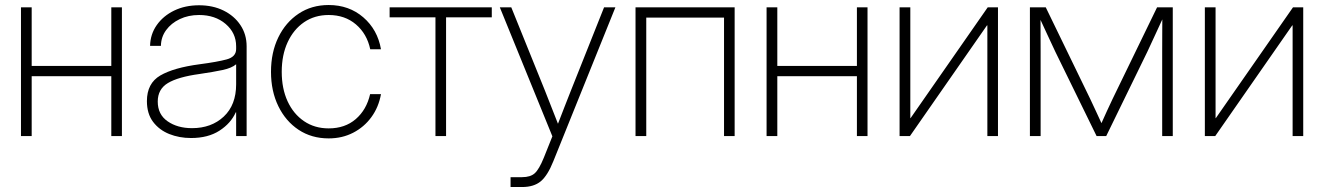

<svg xmlns="http://www.w3.org/2000/svg" viewBox="-20 -545 5304 769"><path d="M106.9 -515.6V-280.8H425.8V-515.6H468.3V0H425.8V-239.7H106.9V0H64V-515.6Z M745.1 7.8Q697.8 7.8 657.7 -8.3Q617.7 -24.4 593 -57.1Q568.4 -89.8 568.4 -140.1Q568.4 -211.4 622.1 -242.7Q675.8 -273.9 779.3 -287.6Q850.1 -296.9 887.9 -307.1Q925.8 -317.4 925.8 -348.6V-359.4Q925.8 -413.1 883.8 -449Q841.8 -484.9 777.3 -484.9Q734.4 -484.9 700 -468.5Q665.5 -452.1 645.3 -424.3Q625 -396.5 624.5 -361.3H581.1Q582 -407.7 607.9 -444.6Q633.8 -481.4 677.7 -502.7Q721.7 -523.9 777.3 -523.9Q832.5 -523.9 875.5 -502.7Q918.5 -481.4 943.1 -444.3Q967.8 -407.2 967.8 -359.4V0H925.8V-95.2H924.3Q904.8 -51.3 859.1 -21.7Q813.5 7.8 745.1 7.8ZM749 -31.7Q826.7 -31.7 876.2 -78.1Q925.8 -124.5 925.8 -207.5V-287.6Q908.2 -272.5 871.6 -264.6Q835 -256.8 778.3 -248.5Q693.4 -236.8 652.6 -212.4Q611.8 -188 611.8 -138.2Q611.8 -86.4 651.4 -59.1Q690.9 -31.7 749 -31.7Z M1296.4 9.3Q1228 9.3 1176 -25.1Q1124 -59.6 1094.7 -119.9Q1065.4 -180.2 1065.4 -257.3Q1065.4 -335 1094.7 -395.3Q1124 -455.6 1176 -490.2Q1228 -524.9 1296.4 -524.9Q1377.9 -524.9 1435.1 -475.6Q1492.2 -426.3 1505.9 -347.7H1462.9Q1449.7 -409.7 1405.5 -447.3Q1361.3 -484.9 1296.4 -484.9Q1240.2 -484.9 1198 -456.1Q1155.8 -427.2 1132.1 -376Q1108.4 -324.7 1108.4 -257.3Q1108.4 -190.4 1131.8 -139.4Q1155.3 -88.4 1197.8 -59.6Q1240.2 -30.8 1296.4 -30.8Q1361.8 -30.8 1405 -68.1Q1448.2 -105.5 1462.4 -168H1505.9Q1496.6 -115.7 1467.5 -75.9Q1438.5 -36.1 1394.5 -13.4Q1350.6 9.3 1296.4 9.3Z M1724.1 0V-475.6H1540.5V-515.6H1949.7V-475.6H1766.6V0Z M2024.9 204.1V164.6H2070.8Q2104.5 164.6 2121.8 148.9Q2139.2 133.3 2158.2 86.4L2192.4 1L1981.9 -515.6H2027.8L2162.6 -182.1Q2175.8 -148.9 2188.7 -115.7Q2201.7 -82.5 2214.8 -49.3Q2227.5 -82.5 2240.5 -115.7Q2253.4 -148.9 2266.6 -182.1L2399.4 -515.6H2444.8L2196.3 100.6Q2173.3 158.2 2145.8 181.2Q2118.2 204.1 2070.8 204.1Z M2922.4 -515.6V0H2879.9V-474.6H2568.4V0H2525.4V-515.6Z M3093.3 -515.6V-280.8H3412.1V-515.6H3454.6V0H3412.1V-239.7H3093.3V0H3050.3V-515.6Z M3977.1 0H3934.6V-443.4H3933.1L3624.5 0H3583V-515.6H3626V-71.8H3627L3936 -515.6H3977.1Z M4105 0V-515.6H4168.5L4346.7 -148.4Q4358.9 -123 4369.6 -99.4Q4380.4 -75.7 4391.6 -51.8Q4402.3 -75.7 4413.1 -99.4Q4423.8 -123 4436 -148.4L4614.3 -515.6H4677.2V0H4634.8V-336.9Q4634.8 -375 4635 -405.3Q4635.3 -435.5 4635.3 -467.3Q4620.6 -435.5 4606 -403.8Q4591.3 -372.1 4575.2 -337.4L4410.6 0H4372.1L4207 -337.4Q4190.9 -371.6 4176.3 -403.1Q4161.6 -434.6 4147.5 -465.3Q4147.5 -434.6 4147.7 -404.5Q4147.9 -374.5 4147.9 -336.9V0Z M5199.7 0H5157.2V-443.4H5155.8L4847.2 0H4805.7V-515.6H4848.6V-71.8H4849.6L5158.7 -515.6H5199.7Z"/></svg>

Font: Inter Display ExtraLight
Style: Regular
Weight: 200
Designer: Rasmus Andersson
Foundry: rsms
Version: Version 4.000;git-a52131595